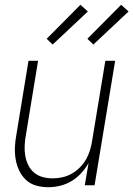

<svg xmlns="http://www.w3.org/2000/svg" viewBox="-20 -774 557 802"><path d="M182 8Q155 8 130.5 1Q106 -6 88 -23Q70 -40 59.5 -63Q49 -86 45 -111Q41 -136 42.5 -162.5Q44 -189 49 -215L99 -520H139L88 -209Q84 -188 83 -166Q82 -144 85.5 -123.5Q89 -103 98 -84.5Q107 -66 122.5 -53Q138 -40 158 -34.5Q178 -29 200 -29Q220 -29 240.5 -33.5Q261 -38 279.5 -48.5Q298 -59 313.5 -74.5Q329 -90 339.5 -108.5Q350 -127 356 -147Q362 -167 365 -187L420 -520H461L375 0H334L350 -93Q337 -70 319 -50.5Q301 -31 278.5 -17.5Q256 -4 231 2Q206 8 182 8ZM370 -588 345 -612 486 -754 517 -726ZM200 -588 175 -612 316 -754 347 -726Z"/></svg>

Font: Iosevka SS04 Extralight
Style: Italic
Weight: 200
Italic angle: -9°
Monospace: yes
Designer: Belleve Invis
Foundry: Belleve Invis
Version: Version 19.0.0; ttfautohint (v1.8.4)